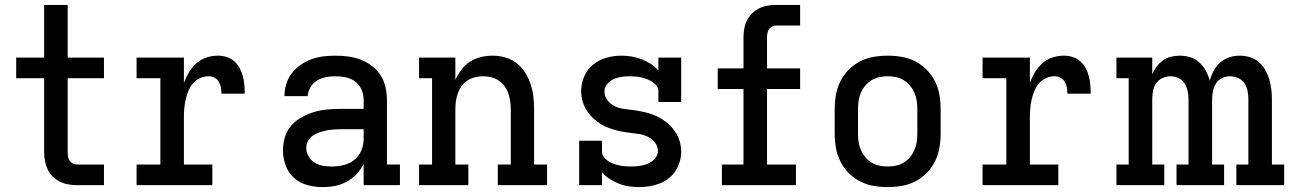

<svg xmlns="http://www.w3.org/2000/svg" viewBox="-20 -755 5290 783"><path d="M294 0Q276 0 258.5 -3Q241 -6 224.5 -14Q208 -22 195 -35Q182 -48 174.5 -64Q167 -80 163.5 -98Q160 -116 160 -134V-436H46V-520H160V-735H256V-520H404V-436H256V-134Q256 -125 257.5 -116Q259 -107 264 -99.5Q269 -92 277 -88Q285 -84 294 -84H404V0Z M537 0V-84H634V-436H537V-520H730V-417Q738 -439 750.5 -460Q763 -481 781 -497Q799 -513 822 -520.5Q845 -528 869 -528Q887 -528 904.5 -522.5Q922 -517 935.5 -505Q949 -493 957.5 -477Q966 -461 970.5 -444Q975 -427 976.5 -409Q978 -391 978 -373H883Q883 -385 881 -397.5Q879 -410 872.5 -421Q866 -432 855 -438Q844 -444 831 -444Q813 -444 796 -436.5Q779 -429 767 -415Q755 -401 748 -383.5Q741 -366 737 -348.5Q733 -331 731.5 -312.5Q730 -294 730 -276V-84H846V0Z M1296 8Q1265 8 1234 0Q1203 -8 1179.5 -29Q1156 -50 1145 -80Q1134 -110 1134 -142Q1134 -169 1142 -196Q1150 -223 1168.5 -243.5Q1187 -264 1211.5 -277.5Q1236 -291 1262 -298.5Q1288 -306 1315.5 -308.5Q1343 -311 1371 -311H1463V-348Q1463 -369 1454.5 -389Q1446 -409 1429 -422Q1412 -435 1391 -439.5Q1370 -444 1348 -444Q1329 -444 1309.5 -440.5Q1290 -437 1273.5 -427Q1257 -417 1246.5 -400Q1236 -383 1235 -363H1140Q1140 -388 1147.5 -412.5Q1155 -437 1170 -456.5Q1185 -476 1206 -490.5Q1227 -505 1250.5 -513.5Q1274 -522 1298.5 -525Q1323 -528 1348 -528Q1375 -528 1401 -524.5Q1427 -521 1451.5 -511.5Q1476 -502 1497 -486Q1518 -470 1532 -448Q1546 -426 1552 -400Q1558 -374 1558 -348V-84H1611V0H1463V-86Q1451 -63 1433.5 -44.5Q1416 -26 1394 -14Q1372 -2 1347 3Q1322 8 1296 8ZM1333 -76Q1358 -76 1382 -82Q1406 -88 1425 -103Q1444 -118 1453.5 -141.5Q1463 -165 1463 -189V-228H1371Q1356 -228 1341 -227Q1326 -226 1311.5 -223Q1297 -220 1282.5 -215Q1268 -210 1256 -202Q1244 -194 1236.5 -180.5Q1229 -167 1229 -152Q1229 -134 1238.5 -117.5Q1248 -101 1263.5 -91.5Q1279 -82 1297 -79Q1315 -76 1333 -76Z M1689 0V-84H1742V-436H1689V-520H1837V-429Q1847 -451 1861.5 -470.5Q1876 -490 1896 -503Q1916 -516 1940 -522Q1964 -528 1988 -528Q2014 -528 2039.5 -521Q2065 -514 2086 -498Q2107 -482 2121 -460Q2135 -438 2143.5 -413Q2152 -388 2155 -362Q2158 -336 2158 -310V-84H2211V0H2010V-84H2063V-310Q2063 -327 2060.5 -343.5Q2058 -360 2052.5 -375.5Q2047 -391 2037 -404.5Q2027 -418 2013 -427Q1999 -436 1983 -440Q1967 -444 1950 -444Q1933 -444 1917 -440Q1901 -436 1887 -427Q1873 -418 1863 -404.5Q1853 -391 1847.5 -375.5Q1842 -360 1839.5 -343.5Q1837 -327 1837 -310V-84H1890V0Z M2587 8Q2566 8 2545 5Q2524 2 2504 -6Q2484 -14 2466 -25.5Q2448 -37 2435 -53V0H2342V-181H2435V-136Q2435 -124 2443 -114Q2451 -104 2461 -97.5Q2471 -91 2482.5 -87Q2494 -83 2505.5 -80.5Q2517 -78 2529 -77Q2541 -76 2553 -76Q2571 -76 2588.5 -78.5Q2606 -81 2622 -87.5Q2638 -94 2650.5 -108Q2663 -122 2663 -139Q2663 -158 2651.5 -173Q2640 -188 2623.5 -196.5Q2607 -205 2589 -208Q2571 -211 2552.5 -213Q2534 -215 2516 -218.5Q2498 -222 2481 -227Q2464 -232 2447 -240Q2430 -248 2415.5 -259Q2401 -270 2388.5 -283.5Q2376 -297 2367.5 -313Q2359 -329 2354.5 -347Q2350 -365 2350 -383Q2350 -414 2362.5 -443Q2375 -472 2399 -491.5Q2423 -511 2453 -519.5Q2483 -528 2514 -528Q2535 -528 2556 -524.5Q2577 -521 2596.5 -513.5Q2616 -506 2634 -494.5Q2652 -483 2665 -467V-520H2758V-339H2665V-384Q2665 -396 2657.5 -405.5Q2650 -415 2639.5 -421.5Q2629 -428 2618 -432.5Q2607 -437 2595 -439.5Q2583 -442 2571 -443Q2559 -444 2547 -444Q2531 -444 2514 -441.5Q2497 -439 2482 -432Q2467 -425 2456 -411.5Q2445 -398 2445 -381Q2445 -363 2456.5 -347.5Q2468 -332 2484 -323.5Q2500 -315 2518.5 -312Q2537 -309 2555 -307Q2573 -305 2591 -301.5Q2609 -298 2626.5 -293Q2644 -288 2660.5 -280Q2677 -272 2692 -261Q2707 -250 2719 -236.5Q2731 -223 2740 -207Q2749 -191 2753.5 -173Q2758 -155 2758 -137Q2758 -116 2752 -95.5Q2746 -75 2734.5 -57.5Q2723 -40 2706 -27Q2689 -14 2669.5 -6.5Q2650 1 2629 4.5Q2608 8 2587 8Z M2924 0V-84H3012V-392H2907V-476H3012V-601Q3012 -619 3015 -637Q3018 -655 3026 -671Q3034 -687 3047 -700Q3060 -713 3076 -721Q3092 -729 3110 -732Q3128 -735 3146 -735H3243V-651H3146Q3137 -651 3129 -647Q3121 -643 3116 -635.5Q3111 -628 3109.5 -619Q3108 -610 3108 -601V-476H3243V-392H3108V-84H3226V0Z M3600 8Q3571 8 3542 3Q3513 -2 3487 -15.5Q3461 -29 3440.5 -50Q3420 -71 3407 -97Q3394 -123 3389 -152Q3384 -181 3384 -210V-310Q3384 -339 3389 -368Q3394 -397 3407 -423Q3420 -449 3440.5 -470Q3461 -491 3487 -504.5Q3513 -518 3542 -523Q3571 -528 3600 -528Q3629 -528 3658 -523Q3687 -518 3713 -504.5Q3739 -491 3759.5 -470Q3780 -449 3793 -423Q3806 -397 3811 -368Q3816 -339 3816 -310V-210Q3816 -181 3811 -152Q3806 -123 3793 -97Q3780 -71 3759.5 -50Q3739 -29 3713 -15.5Q3687 -2 3658 3Q3629 8 3600 8ZM3600 -76Q3617 -76 3634 -79.5Q3651 -83 3665.5 -92Q3680 -101 3691 -114Q3702 -127 3709 -143Q3716 -159 3718.5 -176Q3721 -193 3721 -210V-310Q3721 -327 3718.5 -344Q3716 -361 3709 -377Q3702 -393 3691 -406Q3680 -419 3665.5 -428Q3651 -437 3634 -440.5Q3617 -444 3600 -444Q3583 -444 3566 -440.5Q3549 -437 3534.5 -428Q3520 -419 3509 -406Q3498 -393 3491 -377Q3484 -361 3481.5 -344Q3479 -327 3479 -310V-210Q3479 -193 3481.5 -176Q3484 -159 3491 -143Q3498 -127 3509 -114Q3520 -101 3534.5 -92Q3549 -83 3566 -79.5Q3583 -76 3600 -76Z M3987 0V-84H4084V-436H3987V-520H4180V-417Q4188 -439 4200.5 -460Q4213 -481 4231 -497Q4249 -513 4272 -520.5Q4295 -528 4319 -528Q4337 -528 4354.5 -522.5Q4372 -517 4385.5 -505Q4399 -493 4407.5 -477Q4416 -461 4420.5 -444Q4425 -427 4426.5 -409Q4428 -391 4428 -373H4333Q4333 -385 4331 -397.5Q4329 -410 4322.5 -421Q4316 -432 4305 -438Q4294 -444 4281 -444Q4263 -444 4246 -436.5Q4229 -429 4217 -415Q4205 -401 4198 -383.5Q4191 -366 4187 -348.5Q4183 -331 4181.5 -312.5Q4180 -294 4180 -276V-84H4296V0Z M4533 0V-84H4583V-436H4533V-520H4679V-452Q4686 -469 4697 -483.5Q4708 -498 4722.5 -508.5Q4737 -519 4755 -523.5Q4773 -528 4791 -528Q4813 -528 4834 -521.5Q4855 -515 4871 -500.5Q4887 -486 4897.5 -466.5Q4908 -447 4914 -426Q4919 -447 4929.5 -466.5Q4940 -486 4956 -500Q4972 -514 4992.5 -521Q5013 -528 5035 -528Q5056 -528 5076.5 -522Q5097 -516 5113 -502.5Q5129 -489 5139.5 -470.5Q5150 -452 5156 -432Q5162 -412 5164.5 -391Q5167 -370 5167 -349V-84H5217V0H5022V-84H5071V-349Q5071 -366 5068 -383Q5065 -400 5055.5 -414.5Q5046 -429 5030 -436.5Q5014 -444 4997 -444Q4980 -444 4964 -436.5Q4948 -429 4939 -414.5Q4930 -400 4926.5 -383Q4923 -366 4923 -349V-84H4972V0H4778V-84H4827V-349Q4827 -366 4823.5 -383Q4820 -400 4811 -414.5Q4802 -429 4786 -436.5Q4770 -444 4753 -444Q4736 -444 4720 -436.5Q4704 -429 4694.5 -414.5Q4685 -400 4682 -383Q4679 -366 4679 -349V-84H4728V0Z"/></svg>

Font: Iosevka Etoile Medium
Style: Regular
Weight: 500
Designer: Belleve Invis
Foundry: Belleve Invis
Version: Version 22.1.2; ttfautohint (v1.8.4)